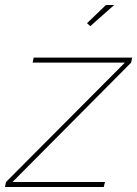

<svg xmlns="http://www.w3.org/2000/svg" viewBox="-56 -750 550 770"><path d="M306 -645 293 -657 369 -730H402ZM-32 -20 445 -499H75L79 -519H474L470 -499L-6 -20H365L360 0H-36Z"/></svg>

Font: Raleway-v4020 Thin
Style: Italic
Weight: 250
Italic angle: -12°
Designer: Matt McInerney, Pablo Impallari, Rodrigo Fuenzalida
Foundry: Matt McInerney, Pablo Impallari, Rodrigo Fuenzalida
Version: Version 4.020;PS 004.020;hotconv 1.0.88;makeotf.lib2.5.64775